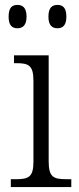

<svg xmlns="http://www.w3.org/2000/svg" viewBox="-20 -761 320 781"><path d="M214 -646C235 -646 250 -658 250 -693C250 -730 235 -741 214 -741C192 -741 177 -730 177 -693C177 -658 192 -646 214 -646ZM51 -646C72 -646 88 -658 88 -693C88 -730 72 -741 51 -741C29 -741 15 -730 15 -693C15 -658 29 -646 51 -646ZM24 0H270V-32H253C198 -32 178 -39 178 -105V-536H37V-504H46C96 -504 116 -496 116 -432V-103C116 -39 95 -32 42 -32H24Z"/></svg>

Font: Noto Serif Myanmar SemiCondensed Light
Style: Regular
Weight: 300
Width: 4
Designer: Ben Mitchell and the Monotype Design Team
Foundry: Monotype Imaging Inc.
Version: Version 2.106